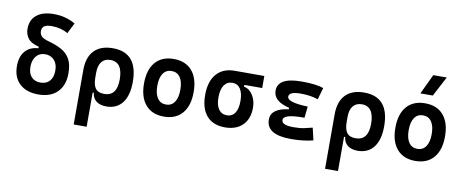

<svg xmlns="http://www.w3.org/2000/svg" viewBox="-81 -1167 4263 1763"><g transform="rotate(10 2051.0 -285.0)"><path d="M294.9 9.8Q182.6 9.8 119.6 -49.3Q56.6 -108.4 56.6 -213.9Q56.6 -301.8 99.9 -352.5Q143.1 -403.3 222.7 -408.2V-422.9Q151.9 -439.5 122.3 -477.5Q92.8 -515.6 92.8 -566.9Q92.8 -650.9 149.4 -696.5Q206.1 -742.2 309.6 -742.2Q419.9 -742.2 509.8 -689.9L460 -590.8Q396 -629.9 309.6 -629.9Q261.2 -629.9 239.5 -615Q217.8 -600.1 217.8 -566.9Q217.8 -538.6 236.3 -519.8Q254.9 -501 300.8 -488.3Q375.5 -468.3 427.5 -439.2Q479.5 -410.2 506.8 -360.6Q534.2 -311 534.2 -228.5Q534.2 -116.2 470.9 -53.2Q407.7 9.8 294.9 9.8ZM294.9 -101.1Q350.1 -101.1 380.6 -136Q411.1 -170.9 411.1 -233.4Q411.1 -294.9 378.9 -330.1Q346.7 -365.2 293.5 -365.2Q242.2 -365.2 210.9 -327.9Q179.7 -290.5 179.7 -228.5Q179.7 -168.5 210 -134.8Q240.2 -101.1 294.9 -101.1Z M928.2 9.8Q871.1 9.8 835.4 -16.6Q799.8 -43 794.4 -94.7H783.7V224.6H663.1V-284.2Q663.1 -401.9 723.1 -464.6Q783.2 -527.3 896.5 -527.3Q1129.9 -527.3 1129.9 -253.9Q1129.9 -126.5 1077.1 -58.3Q1024.4 9.8 928.2 9.8ZM783.7 -235.8Q783.7 -165.5 808.3 -132.8Q833 -100.1 889.2 -100.1Q1007.8 -100.1 1007.8 -253.9Q1007.8 -417.5 894 -417.5Q840.8 -417.5 812.3 -382.1Q783.7 -346.7 783.7 -279.8Z M1464.8 9.8Q1354.5 9.8 1293.9 -60.5Q1233.4 -130.9 1233.4 -258.8Q1233.4 -387.2 1293.9 -457.3Q1354.5 -527.3 1464.8 -527.3Q1575.2 -527.3 1635.7 -457.3Q1696.3 -387.2 1696.3 -258.8Q1696.3 -130.9 1635.7 -60.5Q1575.2 9.8 1464.8 9.8ZM1464.8 -102.5Q1516.1 -102.5 1544.2 -143.3Q1572.3 -184.1 1572.3 -258.8Q1572.3 -334 1544.2 -374.5Q1516.1 -415 1464.8 -415Q1413.6 -415 1385.5 -374.5Q1357.4 -334 1357.4 -258.8Q1357.4 -184.1 1385.5 -143.3Q1413.6 -102.5 1464.8 -102.5Z M2033.7 9.8Q1923.3 9.8 1864 -57.9Q1804.7 -125.5 1804.7 -252Q1804.7 -378.9 1864.7 -448.2Q1924.8 -517.6 2033.7 -517.6H2309.6V-405.3H2143.1V-388.7Q2175.8 -383.3 2201.7 -358.4Q2227.5 -333.5 2242.7 -295.7Q2257.8 -257.8 2257.8 -212.4Q2257.8 -107.9 2198.2 -49.1Q2138.7 9.8 2033.7 9.8ZM2033.7 -102.5Q2082 -102.5 2107.9 -141.1Q2133.8 -179.7 2133.8 -252Q2133.8 -325.7 2107.7 -365.5Q2081.5 -405.3 2033.7 -405.3Q1983.4 -405.3 1956.1 -365.5Q1928.7 -325.7 1928.7 -252Q1928.7 -179.7 1955.8 -141.1Q1982.9 -102.5 2033.7 -102.5Z M2649.4 9.8Q2419.9 9.8 2419.9 -131.8Q2419.9 -235.4 2584 -255.4V-269.5Q2434.6 -304.7 2434.6 -403.8Q2434.6 -527.3 2657.2 -527.3Q2799.3 -527.3 2861.3 -501.5L2829.6 -392.1Q2760.7 -416.5 2668 -416.5Q2558.6 -416.5 2558.6 -369.6Q2558.6 -316.4 2751 -310.1L2739.3 -204.1H2723.6Q2543.9 -204.1 2543.9 -148.9Q2543.9 -101.1 2653.3 -101.1Q2715.8 -101.1 2756.6 -110.4Q2797.4 -119.6 2829.6 -127.9L2856.4 -13.7Q2816.4 -2.9 2764.2 3.4Q2711.9 9.8 2649.4 9.8Z M3272 9.8Q3214.8 9.8 3179.2 -16.6Q3143.6 -43 3138.2 -94.7H3127.4V224.6H3006.8V-284.2Q3006.8 -401.9 3066.9 -464.6Q3127 -527.3 3240.2 -527.3Q3473.6 -527.3 3473.6 -253.9Q3473.6 -126.5 3420.9 -58.3Q3368.2 9.8 3272 9.8ZM3127.4 -235.8Q3127.4 -165.5 3152.1 -132.8Q3176.8 -100.1 3232.9 -100.1Q3351.6 -100.1 3351.6 -253.9Q3351.6 -417.5 3237.8 -417.5Q3184.6 -417.5 3156 -382.1Q3127.4 -346.7 3127.4 -279.8Z M3808.6 9.8Q3698.2 9.8 3637.7 -60.5Q3577.1 -130.9 3577.1 -258.8Q3577.1 -387.2 3637.7 -457.3Q3698.2 -527.3 3808.6 -527.3Q3918.9 -527.3 3979.5 -457.3Q4040 -387.2 4040 -258.8Q4040 -130.9 3979.5 -60.5Q3918.9 9.8 3808.6 9.8ZM3808.6 -102.5Q3859.9 -102.5 3887.9 -143.3Q3916 -184.1 3916 -258.8Q3916 -334 3887.9 -374.5Q3859.9 -415 3808.6 -415Q3757.3 -415 3729.2 -374.5Q3701.2 -334 3701.2 -258.8Q3701.2 -184.1 3729.2 -143.3Q3757.3 -102.5 3808.6 -102.5ZM3748.5 -609.4 3836.4 -794.9H3961.9L3864.3 -609.4Z"/></g></svg>

Font: CaskaydiaCove NF SemiBold
Style: Regular
Weight: 600
Designer: Aaron Bell
Foundry: Saja Typeworks
Version: Version 2111.001; VTT 6.35;Nerd Fonts 3.2.1